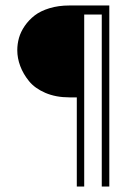

<svg xmlns="http://www.w3.org/2000/svg" viewBox="-20 -680 510 700"><path d="M378.5 0H351V-627H287V0H260V-325H233Q183.5 -325 145.2 -341.5Q107 -358 85.8 -384.2Q64.5 -410.5 53.8 -439.2Q43 -468 43 -497Q43 -519.5 49.2 -541.8Q55.5 -564 70.2 -585.5Q85 -607 106.2 -623.5Q127.5 -640 160.2 -650Q193 -660 233 -660H378.5Z"/></svg>

Font: League Spartan ExtraLight
Style: Regular
Weight: 200
Foundry: The League of Moveable Type
Version: Version 2.002